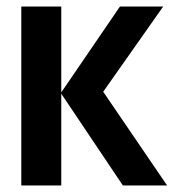

<svg xmlns="http://www.w3.org/2000/svg" viewBox="-20 -566 540 586"><path d="M167 0V-280L355 0H490L295 -286L478 -546H346L167 -284V-546H45V0Z"/></svg>

Font: Noto Sans Mono UI Condensed
Style: Bold
Weight: 700
Width: 3
Designer: Monotype Design team
Foundry: Monotype Imaging Inc.
Version: 1.000